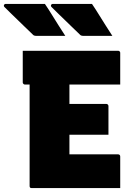

<svg xmlns="http://www.w3.org/2000/svg" viewBox="-100 -959 670 979"><path d="M129 -939Q148 -911 164.5 -884Q181 -857 198 -830.5Q215 -804 233 -776Q211 -776 187.5 -776Q164 -776 139.5 -776Q115 -776 87 -776Q80 -776 75 -777.5Q70 -779 67 -783Q43 -806 25 -823.5Q7 -841 -9 -856.5Q-25 -872 -41.5 -888Q-58 -904 -77 -923Q-82 -928 -79.5 -933.5Q-77 -939 -71 -939Q-35 -939 -4 -939Q27 -939 59 -939Q91 -939 129 -939ZM369 -939Q388 -911 404.5 -884Q421 -857 438 -830.5Q455 -804 473 -776Q451 -776 427.5 -776Q404 -776 379.5 -776Q355 -776 327 -776Q320 -776 315 -777.5Q310 -779 307 -783Q283 -806 265 -823.5Q247 -841 231 -856.5Q215 -872 198.5 -888Q182 -904 163 -923Q158 -928 160.5 -933.5Q163 -939 169 -939Q205 -939 236 -939Q267 -939 299 -939Q331 -939 369 -939ZM16 -700H502Q506 -700 508 -698.5Q510 -697 511.5 -695Q513 -693 513 -689Q513 -648 513 -609Q513 -570 513 -528H27Q24 -528 21.5 -529.5Q19 -531 17.5 -533.5Q16 -536 16 -539Q16 -581 16 -620Q16 -659 16 -700ZM158 -429H442Q446 -429 448 -427.5Q450 -426 451.5 -423.5Q453 -421 453 -418Q453 -393 453 -368.5Q453 -344 453 -320.5Q453 -297 453 -272H158ZM62 0Q59 0 57 -0.5Q55 -1 53.5 -2.5Q52 -4 51.5 -6Q51 -8 51 -11Q51 -60 51 -119Q51 -178 51 -242.5Q51 -307 51 -374.5Q51 -442 51 -509Q51 -576 51 -639H260L254 -623Q254 -587 254 -549.5Q254 -512 254 -474Q254 -437 254 -399Q254 -361 254 -323Q254 -285 254 -247Q254 -209 254 -172H502Q507 -172 510 -169Q513 -166 513 -161Q513 -120 513 -80.5Q513 -41 513 0Z"/></svg>

Font: Recursive Black
Style: Regular
Weight: 900
Version: Version 1.085